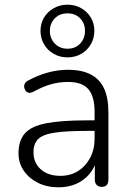

<svg xmlns="http://www.w3.org/2000/svg" viewBox="-20 -792 562 820"><path d="M230 8Q181 8 142.5 -11Q104 -30 81.5 -63Q59 -96 59 -137Q59 -191 86 -222Q113 -253 177 -265.5Q241 -278 353 -278H396V-233H354Q264 -233 213.5 -225.5Q163 -218 143 -198Q123 -178 123 -142Q123 -97 154 -69Q185 -41 238 -41Q281 -41 313.5 -61.5Q346 -82 365 -118Q384 -154 384 -200V-314Q384 -381 357 -411.5Q330 -442 271 -442Q233 -442 197.5 -432Q162 -422 122 -400Q111 -394 102.5 -396Q94 -398 89.5 -404Q85 -410 83.5 -418.5Q82 -427 86 -435Q90 -443 100 -448Q142 -471 185.5 -482.5Q229 -494 270 -494Q329 -494 367.5 -474Q406 -454 424.5 -414Q443 -374 443 -311V-25Q443 -10 436 -2Q429 6 415 6Q401 6 393 -2Q385 -10 385 -25V-117H395Q386 -78 363 -50Q340 -22 306 -7Q272 8 230 8ZM268 -547Q236 -547 209.5 -562Q183 -577 168 -603Q153 -629 153 -660Q153 -692 168 -717Q183 -742 209.5 -757Q236 -772 268 -772Q301 -772 327 -757Q353 -742 368 -717Q383 -692 383 -660Q383 -629 368 -603Q353 -577 327 -562Q301 -547 268 -547ZM268 -584Q302 -584 322.5 -606Q343 -628 343 -660Q343 -692 322.5 -713.5Q302 -735 268 -735Q235 -735 214 -713.5Q193 -692 193 -660Q193 -628 214 -606Q235 -584 268 -584Z"/></svg>

Font: Nunito ExtraLight Light
Style: Regular
Weight: 300
Version: Version 3.602